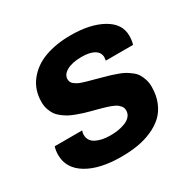

<svg xmlns="http://www.w3.org/2000/svg" viewBox="-128 -668 812 810"><g transform="rotate(-30 278.0 -263.5)"><path d="M243.2 12.2Q137.2 12.2 75.7 -25.1Q14.2 -62.5 14.2 -127Q14.2 -149.4 20 -167H153.8Q149.9 -157.7 149.9 -147.9Q149.9 -117.7 177.2 -103.3Q204.6 -88.9 247.1 -88.9Q267.1 -88.9 285.4 -91.8Q303.7 -94.7 320.3 -101.3Q336.9 -107.9 346.9 -119.6Q356.9 -131.3 356.9 -147Q356.9 -153.8 355 -159.7Q353 -165.5 348.4 -170.7Q343.8 -175.8 339.1 -179.9Q334.5 -184.1 325.7 -188Q316.9 -191.9 310.3 -194.6Q303.7 -197.3 292 -200.7Q280.3 -204.1 272.9 -206.3Q265.6 -208.5 251.5 -212.2Q237.3 -215.8 230 -217.8Q209.5 -223.1 196 -227.3Q182.6 -231.4 163.6 -238.5Q144.5 -245.6 132.1 -252.4Q119.6 -259.3 105.7 -270Q91.8 -280.8 83.7 -292.7Q75.7 -304.7 70.3 -320.8Q64.9 -336.9 64.9 -356Q64.9 -415 98.4 -457.3Q131.8 -499.5 186.5 -519.3Q241.2 -539.1 312 -539.1Q406.7 -539.1 466.3 -505.6Q525.9 -472.2 525.9 -414.1Q525.9 -389.6 520 -372.1H387.2Q389.2 -383.8 389.2 -387.2Q389.2 -411.1 367.7 -424.1Q346.2 -437 306.2 -437Q261.2 -437 234.6 -422.4Q208 -407.7 208 -384.8Q208 -377 210.9 -370.6Q213.9 -364.3 220.7 -359.1Q227.5 -354 234.6 -350.1Q241.7 -346.2 253.9 -342.3Q266.1 -338.4 275.4 -335.7Q284.7 -333 300.5 -328.9Q316.4 -324.7 326.2 -321.8Q331.1 -320.3 340.3 -317.9Q362.3 -312 373.5 -308.6Q384.8 -305.2 404.5 -298.1Q424.3 -291 435.3 -284.7Q446.3 -278.3 460.4 -267.6Q474.6 -256.8 481.9 -244.9Q489.3 -232.9 494.6 -216.3Q500 -199.7 500 -180.2Q500 -138.7 486.3 -105.5Q472.7 -72.3 449 -50.5Q425.3 -28.8 392.3 -14.4Q359.4 0 322.5 6.1Q285.6 12.2 243.2 12.2Z"/></g></svg>

Font: Archivo
Style: Bold Italic
Weight: 700
Italic angle: -10°
Designer: Hector Gatti
Foundry: Omnibus-Type
Version: Version 2.001